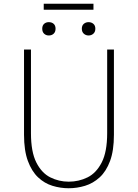

<svg xmlns="http://www.w3.org/2000/svg" viewBox="-20 -990 734 1023"><path d="M346 13Q302 13 259.5 0Q217 -13 183 -45Q149 -77 128.5 -132.5Q108 -188 108 -272V-726H145V-280Q145 -181 173.5 -124.5Q202 -68 248 -45Q294 -22 346 -22Q400 -22 446.5 -45Q493 -68 522 -124.5Q551 -181 551 -280V-726H587V-272Q587 -188 566.5 -132.5Q546 -77 511 -45Q476 -13 433 0Q390 13 346 13ZM240 -801Q225 -801 215 -810.5Q205 -820 205 -837Q205 -854 215 -863Q225 -872 240 -872Q256 -872 266 -863Q276 -854 276 -837Q276 -820 266 -810.5Q256 -801 240 -801ZM213 -938V-970H478V-938ZM452 -801Q437 -801 426.5 -810.5Q416 -820 416 -837Q416 -854 426.5 -863Q437 -872 452 -872Q467 -872 477.5 -863Q488 -854 488 -837Q488 -820 477.5 -810.5Q467 -801 452 -801Z"/></svg>

Font: Noto Sans JP
Style: Regular
Weight: 100
Designer: Ryoko NISHIZUKA 西塚涼子 (kana, bopomofo & ideographs); Paul D. Hunt (Latin, Greek & Cyrillic); Sandoll Communications 산돌커뮤니
Foundry: Adobe
Version: Version 2.004;hotconv 1.0.118;makeotfexe 2.5.65603